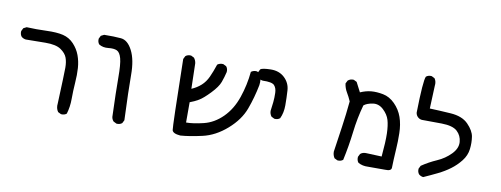

<svg xmlns="http://www.w3.org/2000/svg" viewBox="-56 -793 3111 1193"><g transform="rotate(10 1500.0 -196.5)"><path d="M360.4 119.1 340.8 109.4Q325.2 87.9 329.1 56.6Q336.9 -133.8 336.9 -169.9Q336.9 -206.1 327.1 -232.4Q317.4 -258.8 286.1 -280.3Q254.9 -301.8 188 -301.3Q121.1 -300.8 64.5 -299.8Q48.8 -301.8 37.1 -311.5Q25.4 -325.2 27.3 -346.7L37.1 -366.2L56.6 -376Q118.2 -373 182.6 -375.5Q247.1 -377.9 287.1 -368.2Q327.1 -358.4 355.5 -328.1Q383.8 -297.9 397.5 -260.7Q411.1 -223.6 414.1 -181.6Q417 -139.6 413.1 -87.9Q409.2 -36.1 409.2 14.2Q409.2 64.5 395.5 109.4Q381.8 121.1 360.4 119.1Z M710 117.2 690.4 107.4Q679.7 95.7 677.7 80.1Q671.9 -81.1 671.9 -166Q671.9 -251 662.1 -287.1Q652.3 -323.2 632.8 -332Q613.3 -340.8 579.1 -336.9Q544.9 -333 519.5 -348.6Q507.8 -362.3 509.8 -383.8L519.5 -403.3L539.1 -413.1Q602.5 -414.1 645.5 -410.2Q688.5 -406.2 717.8 -349.1Q747.1 -292 747.1 -196.3Q747.1 -100.6 754.9 87.9L745.1 107.4Q731.4 119.1 710 117.2Z M1113.3 121.1Q1065.4 117.2 1061 95.7Q1056.6 74.2 1048.8 -350.6L1058.6 -370.1Q1072.3 -381.8 1093.8 -379.9L1113.3 -370.1Q1125 -354.5 1127 -336.9L1130.9 -176.8Q1165 -191.4 1190.4 -214.4Q1215.8 -237.3 1231.4 -271.5Q1247.1 -305.7 1262.7 -352.5Q1278.3 -364.3 1299.8 -362.3L1319.3 -352.5Q1331.1 -338.9 1329.1 -317.4Q1321.3 -284.2 1309.6 -252Q1297.9 -219.7 1256.8 -176.8Q1215.8 -133.8 1189 -118.2Q1162.1 -102.5 1134.8 -92.8V35.2Q1179.7 35.2 1244.1 19.5Q1308.6 3.9 1361.3 -48.3Q1414.1 -100.6 1441.4 -180.7Q1468.8 -260.7 1476.6 -344.7Q1492.2 -356.4 1513.7 -354.5L1533.2 -344.7Q1548.8 -313.5 1543 -272.5Q1527.3 -192.4 1500 -118.2Q1472.7 -43.9 1401.4 18.6Q1330.1 81.1 1250 99.1Q1169.9 117.2 1113.3 121.1Z M1670.9 -83 1651.4 -92.8Q1639.6 -108.4 1639.6 -127.9Q1643.6 -155.3 1646.5 -183.6Q1649.4 -211.9 1648.4 -242.2Q1647.5 -272.5 1632.3 -289.1Q1617.2 -305.7 1558.6 -303.7Q1543 -305.7 1531.2 -315.4Q1519.5 -329.1 1521.5 -350.6L1531.2 -370.1Q1543 -379.9 1596.2 -380.9Q1649.4 -381.8 1683.6 -349.6Q1717.8 -317.4 1720.7 -270.5Q1723.6 -223.6 1723.6 -176.8Q1723.6 -129.9 1706.1 -92.8Q1692.4 -81.1 1670.9 -83Z M2295.9 109.4Q2260.7 111.3 2233.4 95.7Q2221.7 82 2223.6 59.6L2233.4 40Q2249 26.4 2272.5 28.3L2368.2 32.2Q2377 -63.5 2375.5 -114.3Q2374 -165 2364.3 -198.2Q2354.5 -231.4 2324.2 -259.8Q2293.9 -288.1 2256.8 -282.2Q2219.7 -276.4 2201.2 -260.7Q2177.7 -176.8 2167 -85.9Q2156.2 4.9 2136.7 93.8Q2123 105.5 2101.6 103.5L2082 93.8Q2070.3 76.2 2070.3 53.7Q2082 -26.4 2093.8 -107.4Q2105.5 -188.5 2113.3 -270.5Q2101.6 -297.9 2086.9 -322.3Q2072.3 -346.7 2068.4 -376L2078.1 -395.5Q2093.8 -409.2 2115.2 -407.2L2134.8 -397.5L2166 -336.9Q2201.2 -352.5 2234.9 -355.5Q2268.6 -358.4 2309.6 -350.6Q2350.6 -342.8 2384.8 -308.6Q2418.9 -274.4 2434.6 -229.5Q2450.2 -184.6 2451.2 -128.9Q2452.1 -73.2 2449.2 -34.2Q2446.3 4.9 2445.3 37.1Q2444.3 69.3 2443.4 90.3Q2442.4 111.3 2403.3 109.4Z M2644.5 113.3Q2628.9 111.3 2617.2 101.6Q2605.5 87.9 2607.4 66.4L2617.2 46.9Q2662.1 16.6 2711.4 -4.9Q2760.7 -26.4 2796.9 -63.5Q2833 -100.6 2830.1 -140.6Q2827.1 -180.7 2798.8 -207Q2770.5 -233.4 2700.7 -234.4Q2630.9 -235.4 2574.2 -235.4Q2558.6 -237.3 2547.9 -248Q2537.1 -258.8 2535.2 -274.4Q2539.1 -476.6 2552.7 -503.9Q2566.4 -515.6 2587.9 -513.7L2607.4 -503.9Q2621.1 -484.4 2617.2 -457L2611.3 -313.5Q2668.9 -311.5 2743.2 -306.6Q2817.4 -301.8 2855.5 -262.7Q2893.6 -223.6 2899.4 -186.5Q2905.3 -149.4 2900.4 -108.4Q2895.5 -67.4 2868.2 -32.7Q2840.8 2 2806.6 27.3Q2772.5 52.7 2730.5 73.2Q2688.5 93.8 2644.5 113.3Z"/></g></svg>

Font: JasonHandwriting1
Style: Regular
Weight: 400
Version: Version 1.48.20